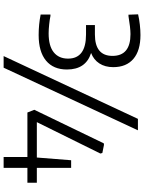

<svg xmlns="http://www.w3.org/2000/svg" viewBox="112 -906 794 1058"><g transform="rotate(90 509.0 -377.0)"><path d="M635 -740H698L353 0H289ZM845 -131H600L585 -169L770 -552L778 -553L823 -544L826 -533L653 -183H848L863 -372H905V-183H987V-131H905V0H845ZM173 -193Q115 -193 60 -204V-258H68Q86 -254 114.5 -251Q143 -248 164 -248Q233 -248 268 -276Q303 -304 303 -355Q303 -454 170 -454H118V-503H170Q288 -503 288 -600Q288 -699 168 -699Q151 -699 125 -696Q99 -693 69 -688H61L59 -741Q85 -747 115.5 -750.5Q146 -754 173 -754Q259 -754 304.5 -715Q350 -676 350 -604Q350 -559 329.5 -527.5Q309 -496 272 -482Q363 -453 363 -349Q363 -274 314 -233.5Q265 -193 173 -193Z"/></g></svg>

Font: EncodeSans
Style: Light
Weight: 300
Designer: Pablo Impallari, Andres Torresi
Foundry: Pablo Impallari, Andres Torresi
Version: Version 1.000; ttfautohint (v1.4.1)